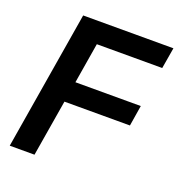

<svg xmlns="http://www.w3.org/2000/svg" viewBox="-131 -838 882 947"><g transform="rotate(20 309.5 -364.0)"><path d="M24.4 0 145 -727.5H618.7L600.1 -617.2H256.8L221.7 -404.8H564.9L547.4 -296.4H203.6L154.3 0Z"/></g></svg>

Font: Inter 20pt SemiBold
Style: Italic
Weight: 600
Italic angle: -9.3988°
Version: Version 4.001;git-66647c0bb